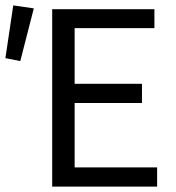

<svg xmlns="http://www.w3.org/2000/svg" viewBox="-39 -690 650 710"><path d="M154 0V-656H532V-586H237V-380H486V-309H237V-71H542V0ZM-19 -475 10 -670 86 -659 36 -464Z"/></svg>

Font: CV Source Sans
Style: Regular
Weight: 400
Designer: Paul D. Hunt
Foundry: Adobe Systems Incorporated
Version: Version 3.001